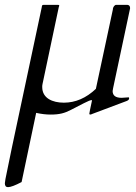

<svg xmlns="http://www.w3.org/2000/svg" viewBox="-40 -459 562 791"><path d="M425 -420 355 -93C315 -55 271 -36 223 -36C176.5 -36 134 -54.2 134 -100V-105C134 -107.7 134.3 -110 135 -112L202 -429C203.3 -432.3 204 -434.8 204 -436.5C204 -438.2 202.3 -439 199 -439H141C133.1 -439 133.2 -437.1 132 -429L9 149C2.3 183 -4.2 214.7 -10.5 244C-16.8 273.3 -20 290.7 -20 296C-20 306.7 -15.7 312 -7 312C3.7 312 22.3 305 49 291L109 6C130.3 10.7 150 13 168 13C205.9 13 225.7 7.2 251.5 -6C264.5 -12.7 282.3 -21.8 305 -33.5C321.9 -42.2 332.5 -46.5 336.8 -46.5C338.3 -46.5 339 -46 339 -45C331.7 -11 328 7.2 328 9.5C328 11.8 329.2 13 331.5 13C333.8 13 337 12 341 10L482 -43C488.7 -45.7 492 -49.3 492 -54C492 -56.7 491.3 -58 490 -58L461 -56C436.3 -56 424 -65.3 424 -84C424.7 -87.3 425.3 -91.3 426 -96L496 -425C496 -433.7 492.3 -438.3 485 -439H440C439.6 -439 439.2 -439.1 438.8 -439.1C432.6 -439.1 425 -430.4 425 -420Z"/></svg>

Font: fbb
Style: Italic
Weight: 400
Italic angle: -12°
Designer: David J. Perry, Michael Sharpe
Version: Version 0.991